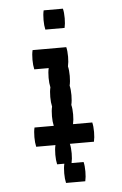

<svg xmlns="http://www.w3.org/2000/svg" viewBox="-52 -598 505 795"><g transform="rotate(-5 200.0 -200.0)"><path d="M324 -40Q324 -17 320 0H80Q76 -17 76 -40Q76 -64 80 -80H160Q156 -97 156 -120Q156 -144 160 -160Q156 -177 156 -200Q156 -224 160 -240Q156 -257 156 -280Q156 -304 160 -320H100Q96 -337 96 -360Q96 -384 100 -400H240Q244 -384 244 -360Q244 -337 240 -320Q244 -304 244 -280Q244 -257 240 -240Q244 -224 244 -200Q244 -177 240 -160Q244 -144 244 -120Q244 -97 240 -80H320Q324 -64 324 -40ZM240 -560Q244 -544 244 -520Q244 -497 240 -480H160Q156 -497 156 -520Q156 -544 160 -560ZM274 120Q274 143 270 160H190Q186 143 186 120Q186 96 190 80H160Q156 63 156 40Q156 16 160 0H220Q224 16 224 40Q224 63 220 80H270Q274 96 274 120Z"/></g></svg>

Font: VT323
Style: Regular
Weight: 400
Monospace: yes
Designer: Peter Hull
Version: Version 2.000